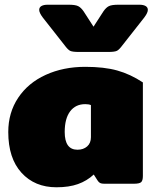

<svg xmlns="http://www.w3.org/2000/svg" viewBox="-20 -778 660 813"><path d="M253 -587 161 -704Q146 -724 146 -736Q146 -747 155.5 -752.5Q165 -758 182 -758H271Q299 -758 311 -752Q323 -746 334 -730L376 -665L418 -730Q429 -746 441 -752Q453 -758 481 -758H570Q587 -758 596.5 -752.5Q606 -747 606 -736Q606 -724 591 -704L499 -587Q485 -568 475.5 -563Q466 -558 438 -558H314Q286 -558 276.5 -563Q267 -568 253 -587ZM15 -219Q15 -301 57 -364Q99 -427 173.5 -461Q248 -495 341 -495Q421 -495 476.5 -479.5Q532 -464 585 -429V-33Q585 -13 577.5 -6.5Q570 0 547 0H421Q410 0 404 -3Q398 -6 393 -14L377 -39Q348 -12 310 1.5Q272 15 219 15Q127 15 71 -46.5Q15 -108 15 -219ZM365 -197V-333Q356 -337 341 -337Q300 -337 277 -306.5Q254 -276 254 -219Q254 -144 308 -144Q333 -144 349 -158Q365 -172 365 -197Z"/></svg>

Font: Mitr
Style: Bold
Weight: 700
Designer: Thanarat Vachiruckul
Foundry: Cadson Demak
Version: Version 1.002